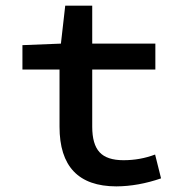

<svg xmlns="http://www.w3.org/2000/svg" viewBox="-20 -645 640 677"><path d="M189.9 -198.2V-399.9H59.1V-485.8L194.8 -491.2L210 -625H305.2V-491.2H527.8V-399.9H305.2V-198.2Q305.2 -136.2 331.1 -108.2Q356.9 -80.1 415.5 -80.1Q474.1 -80.1 526.9 -100.1L547.9 -16.1Q467.8 11.7 390.1 12.2Q189.9 11.7 189.9 -198.2Z"/></svg>

Font: SourceCodePro-Semibold
Style: Regular
Weight: 600
Monospace: yes
Designer: Paul D. Hunt
Foundry: Adobe Systems Incorporated
Version: Version 1.009;PS 1.000;hotconv 1.0.70;makeotf.lib2.5.5900